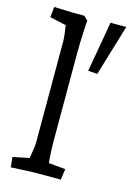

<svg xmlns="http://www.w3.org/2000/svg" viewBox="-117 -819 606 883"><g transform="rotate(15 186.0 -377.0)"><path d="M26 5 21 -43 133 -66 93 -29Q95 -37 98.5 -57Q102 -77 105.5 -99.5Q109 -122 109 -134V-618Q109 -631 106.5 -651.5Q104 -672 100.5 -694Q97 -716 94 -731L133 -685L23 -709L28 -759L117 -756H172L191 -738Q190 -723 188.5 -696.5Q187 -670 186 -641Q185 -612 185 -588V-164Q185 -124 188 -83.5Q191 -43 194 -25L157 -62L270 -52L263 0H136Q126 0 107 1Q88 2 66.5 3Q45 4 26 5ZM299 -513 255 -516 297 -756H372Z"/></g></svg>

Font: Andada Pro
Style: Regular
Weight: 400
Designer: Carolina Giovagnoli
Foundry: Huerta Tipografica
Version: Version 3.003